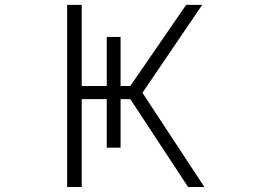

<svg xmlns="http://www.w3.org/2000/svg" viewBox="-20 -751 1040 772"><path d="M250 -731.4H308.6V-405.3H409.2V-602.5H464.8V-405.3H503.9L728.5 -731.4H793L552.7 -377.9L801.8 1H736.3L503.9 -352.5H464.8V-157.2H409.2V-352.5H308.6V1H250Z"/></svg>

Font: GenEi Gothic M Light
Style: Regular
Weight: 300
Designer: o_tamon (Modified); [Source Han Sans]
Ryoko NISHIZUKA  (kana & ideographs); Paul D. Hunt (Latin, Greek & Cyrillic); Wenl
Version: Version 1.1a;Original Version 1.004